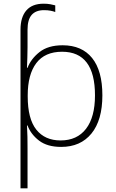

<svg xmlns="http://www.w3.org/2000/svg" viewBox="-20 -785 630 1039"><path d="M216 -765Q236 -765 252.5 -762Q269 -759 279 -756V-720Q269 -724 253.5 -727Q238 -730 218 -730Q174 -730 151.5 -704.5Q129 -679 129 -624V-530Q129 -507 128 -474Q127 -441 126 -418H129Q147 -466 193.5 -503Q240 -540 319 -540Q423 -540 478.5 -471Q534 -402 534 -269Q534 -135 475 -62.5Q416 10 311 10Q236 10 191.5 -24Q147 -58 129 -106H126Q128 -76 128.5 -44.5Q129 -13 129 16V234H91V-625Q91 -692 122.5 -728.5Q154 -765 216 -765ZM316 -505Q223 -505 176.5 -443.5Q130 -382 130 -269V-263Q130 -142 176.5 -83.5Q223 -25 308 -25Q397 -25 445.5 -88Q494 -151 494 -269Q494 -505 316 -505Z"/></svg>

Font: Noto Sans ExtraLight
Style: Regular
Weight: 200
Designer: Monotype Design Team
Foundry: Monotype Imaging Inc.
Version: Version 2.007